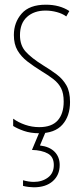

<svg xmlns="http://www.w3.org/2000/svg" viewBox="-20 -557 352 817"><path d="M278 -123Q278 -63 245.5 -26.5Q213 10 147 10Q110 10 81.5 0Q53 -10 36 -21V-52Q58 -36 87 -26Q116 -16 147 -16Q200 -16 225.5 -44.5Q251 -73 251 -125Q251 -160 240 -181.5Q229 -203 208 -219.5Q187 -236 157 -254Q123 -275 96.5 -295.5Q70 -316 54.5 -342.5Q39 -369 39 -408Q39 -461 72 -499Q105 -537 175 -537Q234 -537 275 -510L262 -487Q246 -499 222 -505.5Q198 -512 174 -512Q125 -512 95 -485Q65 -458 65 -407Q65 -364 89.5 -337Q114 -310 162 -280Q195 -260 221 -240.5Q247 -221 262.5 -194Q278 -167 278 -123ZM234 145Q234 188 204.5 214Q175 240 124 240Q115 240 102 238.5Q89 237 78 234V210Q103 217 124 217Q159 217 184 198.5Q209 180 209 145Q209 110 183 96Q157 82 116 81L150 0H176L150 62Q191 67 212.5 89Q234 111 234 145Z"/></svg>

Font: Noto Sans Telugu ExtraCondensed Thin
Style: Regular
Weight: 100
Width: 2
Designer: Jelle Bosma - Monotype Design Team
Foundry: Monotype Imaging Inc.
Version: Version 2.005; ttfautohint (v1.8.4.7-5d5b)